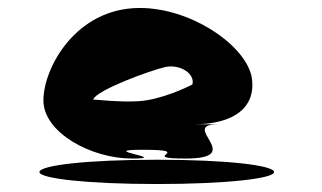

<svg xmlns="http://www.w3.org/2000/svg" viewBox="-20 -706 809 482"><path d="M79 -274C79 -258 199 -244 374 -244C549 -244 668 -258 668 -274C668 -291 549 -305 374 -305C199 -305 79 -291 79 -274ZM89 -454C89 -373 209 -308 311 -308C413 -308 217 -330 338 -330C477 -330 321 -308 446 -308C602 -308 426 -394 528 -394H467C566 -394 627 -436 611 -517C590 -598 456 -686 331 -686C170 -686 89 -535 89 -454ZM214 -456C220 -479 359 -530 396 -538C434 -545 470 -520 463 -494C446 -485 384 -456 329 -452C279 -449 224 -456 214 -456Z"/></svg>

Font: Ampere
Style: Ext
Weight: 400
Version: Version 1